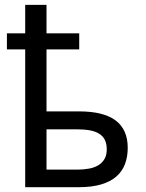

<svg xmlns="http://www.w3.org/2000/svg" viewBox="-20 -780 607 800"><path d="M173.8 -641.1H310.1V-574.2H173.8V-315.9H309.1Q412.1 -315.9 462.2 -277.8Q512.2 -239.7 512.2 -164.1Q512.2 -126.5 500.7 -96.2Q489.3 -65.9 464.6 -44.4Q439.9 -22.9 401.1 -11.5Q362.3 0 307.1 0H85V-574.2H8.8V-641.1H85V-759.8H173.8ZM173.8 -241.2V-73.2H300.8Q327.6 -73.2 350.6 -77.4Q373.5 -81.5 389.9 -91.6Q406.2 -101.6 415.5 -117.7Q424.8 -133.8 424.8 -157.2Q424.8 -181.2 416.7 -197.3Q408.7 -213.4 392.8 -223.1Q377 -232.9 353.5 -237.1Q330.1 -241.2 298.8 -241.2Z"/></svg>

Font: Droid Sans
Style: Regular
Weight: 400
Foundry: Ascender Corporation
Version: Version 1.00 build 114